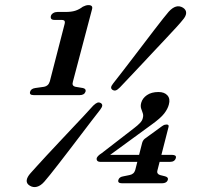

<svg xmlns="http://www.w3.org/2000/svg" viewBox="-20 -736 796 771"><path d="M199.5 -656H226.5Q236.5 -656 239.2 -651.8Q242 -647.5 238.5 -636L180 -409Q177 -399.5 171.2 -394.2Q165.5 -389 157 -387.5L121.5 -382.5Q104.5 -380 101 -368Q96.5 -354 116 -354H300Q318.5 -354 323.5 -368Q326.5 -379.5 313 -382.5L283 -387.5Q275 -389.5 272.5 -394.5Q270 -399.5 273 -409L349.5 -698.5Q354.5 -715.5 335 -715.5Q329.5 -715.5 324.2 -713.8Q319 -712 312.5 -709Q298 -698 282.5 -693Q267 -688 243.5 -688H210.5Q201 -688 193.8 -683.5Q186.5 -679 184.5 -672.5Q182.5 -664.5 186 -660.2Q189.5 -656 199.5 -656ZM551 -163Q553 -169.5 556.5 -174Q560 -178.5 565 -181.5L629.5 -228.5Q636.5 -233.5 640.8 -234.8Q645 -236 649 -236Q660 -236 656.5 -225L612.5 -53Q610 -44.5 613 -39.8Q616 -35 623 -33L643 -28Q657 -24 654 -14Q649.5 0 630.5 0H470.5Q451 0 455.5 -14Q459 -25.5 475.5 -28L500 -33Q508.5 -34.5 514.5 -39.5Q520.5 -44.5 523 -53ZM518.5 -221.5Q533 -232.5 542.2 -242.2Q551.5 -252 553.5 -262Q556.5 -273 553.2 -281.8Q550 -290.5 546.8 -300.2Q543.5 -310 547 -323Q552 -341.5 570 -354Q588 -366.5 616.5 -366.5Q640.5 -366.5 652.5 -352.8Q664.5 -339 658 -316Q653.5 -298.5 639.2 -280Q625 -261.5 588 -235L403 -100L399.5 -114H672Q680 -114 684 -110.8Q688 -107.5 686 -101Q681.5 -86 662.5 -86H384Q374.5 -86 370.8 -90.2Q367 -94.5 368.5 -101.5Q370 -105.5 374.5 -110.2Q379 -115 388.5 -121ZM461.5 -385Q452 -375.5 445.5 -373.2Q439 -371 432 -375Q426 -379 426.2 -385Q426.5 -391 434.5 -401Q450 -420.5 470.2 -446.8Q490.5 -473 513 -502.5Q535.5 -532 558 -561.5Q580.5 -591 600.2 -616.8Q620 -642.5 635 -661.5Q650 -680.5 657.5 -689Q672.5 -705.5 686.8 -709.5Q701 -713.5 715 -705Q728 -696.5 727.5 -683.5Q727 -670.5 712.5 -654.5Q706 -646 689.8 -628.2Q673.5 -610.5 650.8 -586.2Q628 -562 602.5 -534.8Q577 -507.5 551 -479.8Q525 -452 502 -427.8Q479 -403.5 461.5 -385ZM354.5 -312Q364.5 -321.5 371.2 -323.8Q378 -326 385 -322Q391 -318 390.5 -311.8Q390 -305.5 382 -295Q367.5 -276.5 347.5 -250.5Q327.5 -224.5 305.2 -195Q283 -165.5 260.2 -136Q237.5 -106.5 217.2 -80.2Q197 -54 181.5 -34.8Q166 -15.5 158 -6.5Q143.5 10 128.2 14Q113 18 99.5 9.5Q86 1.5 87.2 -11.8Q88.5 -25 103 -41Q111 -50 127.8 -68.5Q144.5 -87 167.2 -111.5Q190 -136 215.8 -163.5Q241.5 -191 267.2 -218.2Q293 -245.5 315.8 -269.8Q338.5 -294 354.5 -312Z"/></svg>

Font: Fraunces Medium
Style: Italic
Weight: 500
Italic angle: -16°
Version: Version 1.000;[b76b70a41]